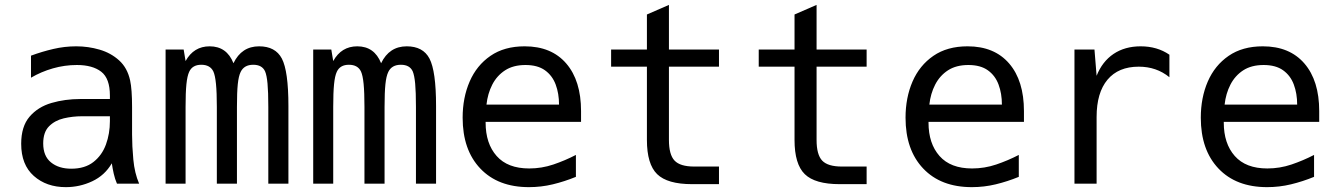

<svg xmlns="http://www.w3.org/2000/svg" viewBox="-20 -749 5458 783"><path d="M248.5 14.2Q169.4 14.2 117.9 -31.5Q66.4 -77.1 66.4 -162.6Q66.4 -233.4 100.6 -273.2Q134.8 -313 189.9 -329.1Q245.1 -345.2 307.6 -345.2H428.2V-359.4Q428.2 -429.2 392.8 -456.5Q357.4 -483.9 293.5 -483.9Q243.7 -483.9 195.8 -470.2Q147.9 -456.5 106.4 -432.1V-522Q151.4 -538.6 197.3 -549.3Q243.2 -560.1 291 -560.1Q339.8 -560.1 386 -546.6Q432.1 -533.2 465.8 -502.7Q499.5 -472.2 510.7 -420.9Q518.6 -384.8 518.6 -312V-200.2Q518.6 -154.3 523.7 -98.6Q528.8 -43 547.4 0H457Q448.7 -19 443.8 -40.8Q439 -62.5 436 -83Q407.2 -33.7 356.2 -9.8Q305.2 14.2 248.5 14.2ZM270.5 -61Q326.2 -61 361.1 -88.4Q396 -115.7 412.1 -159.9Q428.2 -204.1 428.2 -254.9V-274.9H314.5Q276.4 -274.9 240 -266.4Q203.6 -257.8 179.9 -233.9Q156.2 -210 156.2 -164.1Q156.2 -112.3 188 -86.7Q219.7 -61 270.5 -61Z M655.3 -546.9H729L736.8 -500Q770 -560.1 835 -560.1Q904.8 -560.1 932.1 -491.2Q965.3 -560.1 1036.6 -560.1Q1103 -560.1 1129.4 -510.3Q1156.2 -459 1156.2 -316.9V0H1074.2V-313Q1074.2 -374.5 1071 -408.2Q1067.9 -441.9 1061 -458Q1048.8 -484.9 1012.7 -484.9Q975.6 -484.9 961.4 -455.6Q953.1 -438.5 949.7 -405.8Q946.3 -373 946.3 -313V0H864.3V-313Q864.3 -372.1 860.8 -406.7Q857.4 -441.4 850.1 -457.5Q836.9 -484.9 800.8 -484.9Q764.6 -484.9 751.5 -456.1Q743.7 -439.5 740.2 -405.5Q736.8 -371.6 736.8 -313V0H655.3Z M1257.3 -546.9H1331.1L1338.9 -500Q1372.1 -560.1 1437 -560.1Q1506.8 -560.1 1534.2 -491.2Q1567.4 -560.1 1638.7 -560.1Q1705.1 -560.1 1731.4 -510.3Q1758.3 -459 1758.3 -316.9V0H1676.3V-313Q1676.3 -374.5 1673.1 -408.2Q1669.9 -441.9 1663.1 -458Q1650.9 -484.9 1614.7 -484.9Q1577.6 -484.9 1563.5 -455.6Q1555.2 -438.5 1551.8 -405.8Q1548.3 -373 1548.3 -313V0H1466.3V-313Q1466.3 -372.1 1462.9 -406.7Q1459.5 -441.4 1452.1 -457.5Q1439 -484.9 1402.8 -484.9Q1366.7 -484.9 1353.5 -456.1Q1345.7 -439.5 1342.3 -405.5Q1338.9 -371.6 1338.9 -313V0H1257.3Z M2137.2 14.2Q2010.7 14.2 1938.7 -61.8Q1866.7 -137.7 1866.7 -269Q1866.7 -350.6 1895.3 -416.5Q1923.8 -482.4 1980.2 -521.2Q2036.6 -560.1 2119.6 -560.1Q2229 -560.1 2289.3 -490Q2349.6 -419.9 2349.6 -295.9V-252H1960.4V-249Q1960.4 -163.6 2005.4 -112.8Q2050.3 -62 2138.2 -62Q2189 -62 2236.6 -78.1Q2284.2 -94.2 2328.6 -117.2V-27.8Q2282.2 -8.8 2234.6 2.7Q2187 14.2 2137.2 14.2ZM2259.8 -322.3Q2259.8 -367.7 2246.1 -404.3Q2232.4 -440.9 2202.4 -462.4Q2172.4 -483.9 2123 -483.9Q2073.2 -483.9 2039.8 -462.2Q2006.3 -440.4 1987.5 -403.8Q1968.8 -367.2 1963.9 -322.3Z M2802.2 2Q2701.7 2 2659.9 -38.8Q2618.2 -79.6 2618.2 -178.2V-477.1H2472.2V-546.9H2618.2V-689.9L2708 -729V-546.9H2912.1V-477.1H2708V-178.2Q2708 -118.2 2731 -94Q2753.9 -69.8 2811 -69.8H2912.1V2Z M3404.3 2Q3303.7 2 3262 -38.8Q3220.2 -79.6 3220.2 -178.2V-477.1H3074.2V-546.9H3220.2V-689.9L3310.1 -729V-546.9H3514.2V-477.1H3310.1V-178.2Q3310.1 -118.2 3333 -94Q3356 -69.8 3413.1 -69.8H3514.2V2Z M3943.4 14.2Q3816.9 14.2 3744.9 -61.8Q3672.9 -137.7 3672.9 -269Q3672.9 -350.6 3701.4 -416.5Q3730 -482.4 3786.4 -521.2Q3842.8 -560.1 3925.8 -560.1Q4035.2 -560.1 4095.5 -490Q4155.8 -419.9 4155.8 -295.9V-252H3766.6V-249Q3766.6 -163.6 3811.5 -112.8Q3856.4 -62 3944.3 -62Q3995.1 -62 4042.7 -78.1Q4090.3 -94.2 4134.8 -117.2V-27.8Q4088.4 -8.8 4040.8 2.7Q3993.2 14.2 3943.4 14.2ZM4065.9 -322.3Q4065.9 -367.7 4052.2 -404.3Q4038.6 -440.9 4008.5 -462.4Q3978.5 -483.9 3929.2 -483.9Q3879.4 -483.9 3845.9 -462.2Q3812.5 -440.4 3793.7 -403.8Q3774.9 -367.2 3770 -322.3Z M4361.8 -546.9H4443.4L4452.1 -439.9Q4475.1 -498 4521.2 -529.1Q4567.4 -560.1 4631.8 -560.1Q4699.2 -560.1 4749 -525.9V-434.1Q4696.3 -477.1 4624 -477.1Q4541 -477.1 4496.6 -424.1Q4452.1 -371.1 4452.1 -272V0H4361.8Z M5147.5 14.2Q5021 14.2 4949 -61.8Q4877 -137.7 4877 -269Q4877 -350.6 4905.5 -416.5Q4934.1 -482.4 4990.5 -521.2Q5046.9 -560.1 5129.9 -560.1Q5239.3 -560.1 5299.6 -490Q5359.9 -419.9 5359.9 -295.9V-252H4970.7V-249Q4970.7 -163.6 5015.6 -112.8Q5060.5 -62 5148.4 -62Q5199.2 -62 5246.8 -78.1Q5294.4 -94.2 5338.9 -117.2V-27.8Q5292.5 -8.8 5244.9 2.7Q5197.3 14.2 5147.5 14.2ZM5270 -322.3Q5270 -367.7 5256.3 -404.3Q5242.7 -440.9 5212.6 -462.4Q5182.6 -483.9 5133.3 -483.9Q5083.5 -483.9 5050 -462.2Q5016.6 -440.4 4997.8 -403.8Q4979 -367.2 4974.1 -322.3Z"/></svg>

Font: Vazir Code Hack
Style: Code-Hack
Weight: 400
Foundry: DejaVu fonts team - Redesigned by Saber Rastikerdar
Version: Version 1.1.2